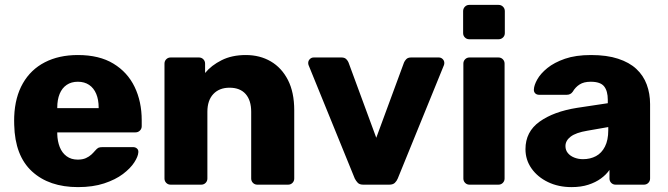

<svg xmlns="http://www.w3.org/2000/svg" viewBox="-20 -755 2732 785"><path d="M299 10Q180.7 10 110.9 -54.1Q41.1 -118.2 38.1 -244.4Q37.8 -251.2 37.8 -261.9Q37.8 -272.5 38.1 -278.8Q41.3 -358 73.6 -414.4Q105.9 -470.8 163.4 -500.4Q220.9 -530 298.4 -530Q385.9 -530 443.6 -494.9Q501.4 -459.9 530.4 -399.7Q559.4 -339.5 559.4 -263.3V-238.9Q559.4 -228.3 551.9 -221Q544.5 -213.8 533.9 -213.8H214.1Q214.1 -213.1 214.1 -211Q214.1 -208.9 214.1 -206.9Q214.9 -177.5 224.2 -153.9Q233.5 -130.2 252.2 -116.3Q271 -102.4 297.7 -102.4Q317.6 -102.4 331.1 -108.5Q344.6 -114.6 353.8 -123.2Q363 -131.9 368 -138Q377 -148.5 382.6 -151Q388.3 -153.5 399.9 -153.5H524Q533.6 -153.5 540.1 -147.7Q546.6 -141.9 545.6 -132.2Q544.6 -115.1 528.9 -90.9Q513.1 -66.6 482.6 -43.5Q452 -20.4 405.9 -5.2Q359.7 10 299 10ZM214.1 -312.9H383.4V-315Q383.4 -347.5 373.4 -371.3Q363.5 -395 344.4 -407.9Q325.2 -420.8 298.4 -420.8Q271.5 -420.8 252.6 -407.9Q233.6 -395 223.9 -371.3Q214.1 -347.5 214.1 -315Z M677.6 0Q667 0 659.8 -7.2Q652.5 -14.5 652.5 -25.1V-494.9Q652.5 -505.5 659.8 -512.8Q667 -520 677.6 -520H793.4Q804 -520 811.2 -512.8Q818.5 -505.5 818.5 -494.9V-456.6Q844.2 -487.9 886.2 -508.9Q928.1 -530 985.2 -530Q1042.6 -530 1087.2 -503.9Q1131.7 -477.9 1157.4 -427.7Q1183 -377.5 1183 -304.1V-25.1Q1183 -14.5 1175.7 -7.2Q1168.5 0 1157.9 0H1032.1Q1021.5 0 1014.3 -7.2Q1007 -14.5 1007 -25.1V-297.9Q1007 -344.8 984.3 -370.6Q961.5 -396.4 918.4 -396.4Q876.7 -396.4 852.3 -370.6Q827.9 -344.8 827.9 -297.9V-25.1Q827.9 -14.5 820.6 -7.2Q813.4 0 802.7 0Z M1465.4 0Q1450 0 1442.8 -7.6Q1435.5 -15.2 1430.5 -25L1241.5 -489Q1240.1 -493.1 1240.1 -497.5Q1240.1 -506.8 1246.8 -513.4Q1253.4 -520 1262.6 -520H1376.1Q1389.2 -520 1396 -512.9Q1402.7 -505.9 1405 -499.4L1518.4 -191.7L1631.8 -499.4Q1634.4 -505.9 1640.9 -512.9Q1647.5 -520 1660.6 -520H1774.1Q1783.4 -520 1790 -513.4Q1796.6 -506.8 1796.6 -497.5Q1796.6 -493.1 1795.2 -489L1606.2 -25Q1602.2 -15.2 1594.5 -7.6Q1586.7 0 1571.4 0Z M1899.6 0Q1889 0 1881.8 -7.2Q1874.5 -14.5 1874.5 -25.1V-494.9Q1874.5 -505.5 1881.8 -512.8Q1889 -520 1899.6 -520H2017.9Q2028.5 -520 2035.7 -512.8Q2043 -505.5 2043 -494.9V-25.1Q2043 -14.5 2035.7 -7.2Q2028.5 0 2017.9 0ZM1898.6 -594.5Q1888 -594.5 1880.8 -601.8Q1873.5 -609 1873.5 -619.6V-709.5Q1873.5 -720.1 1880.8 -727.6Q1888 -735 1898.6 -735H2018.5Q2029.1 -735 2036.6 -727.6Q2044 -720.1 2044 -709.5V-619.6Q2044 -609 2036.6 -601.8Q2029.1 -594.5 2018.5 -594.5Z M2316.8 10Q2263.1 10 2220.4 -10.6Q2177.8 -31.2 2153.1 -66.3Q2128.4 -101.4 2128.4 -145.2Q2128.4 -216.4 2186.2 -257.7Q2244 -299 2339.5 -314.1L2465 -333V-346.8Q2465 -382.9 2450 -401.8Q2435 -420.8 2395.2 -420.8Q2367 -420.8 2349.7 -409.6Q2332.4 -398.5 2321.6 -379.9Q2312.9 -367.4 2297 -367.4H2184.8Q2174 -367.4 2168.1 -373.6Q2162.1 -379.8 2162.8 -389.4Q2163.4 -406.5 2176.7 -430.3Q2190 -454.1 2217.9 -476.8Q2245.9 -499.5 2289.9 -514.8Q2334 -530 2396.5 -530Q2461.1 -530 2507.1 -514.9Q2553.1 -499.9 2581.8 -473.1Q2610.5 -446.4 2624.2 -409.4Q2637.9 -372.5 2637.9 -329.4V-25.1Q2637.9 -14.5 2630.6 -7.2Q2623.4 0 2612.7 0H2497Q2486.4 0 2479.1 -7.2Q2471.9 -14.5 2471.9 -25.1V-60.3Q2458.6 -41 2436.9 -25.2Q2415.3 -9.4 2385.4 0.3Q2355.6 10 2316.8 10ZM2363.6 -104.2Q2393.4 -104.2 2416.7 -116.7Q2440 -129.2 2453.4 -155.7Q2466.9 -182.2 2466.9 -222.1V-235.5L2381.6 -220.6Q2334.6 -212.8 2313.2 -196.4Q2291.9 -180 2291.9 -157.7Q2291.9 -141 2301.8 -129.1Q2311.7 -117.1 2328.1 -110.7Q2344.5 -104.2 2363.6 -104.2Z"/></svg>

Font: Rubik Light
Style: Regular
Weight: 300
Designer: Hubert and Fischer
Foundry: Hubert and Fischer
Version: Version 2.300;gftools[0.9.30]